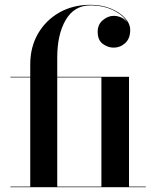

<svg xmlns="http://www.w3.org/2000/svg" viewBox="-20 -780 657 800"><path d="M23.5 -2.5H106V-457.5H23.5V-460H106V-511.5Q106 -583.5 138.2 -639.5Q170.5 -695.5 227.2 -727.8Q284 -760 357 -760Q402.5 -760 440 -745Q477.5 -730 500 -706Q522.5 -682 522.5 -655Q522.5 -619.5 501.8 -600.5Q481 -581.5 453.5 -581.5Q430 -581.5 408.5 -597Q387 -612.5 387 -647.5Q387 -678 408.5 -696Q430 -714 453.5 -714Q470 -714 485.5 -707Q501 -700 510.5 -687Q494 -716.5 452.2 -737Q410.5 -757.5 357 -757.5Q289.5 -757.5 254 -697.2Q218.5 -637 218.5 -540V-460H517.5V-2.5H587.5V0H23.5ZM402.5 -457.5H218.5V-2.5H402.5Z"/></svg>

Font: Bodoni* 72pt Medium
Style: Regular
Weight: 500
Version: Version 2.3